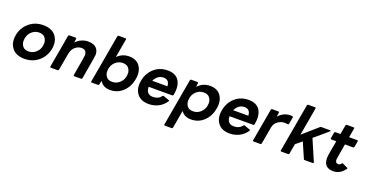

<svg xmlns="http://www.w3.org/2000/svg" viewBox="-37 -1619 5179 2707"><g transform="rotate(20 2552.0 -266.0)"><path d="M260 10Q136 10 75 -66Q29 -122 29 -202Q29 -229 34 -259Q54 -377 142.5 -452.5Q231 -528 355 -528Q480 -528 541 -453Q587 -396 587 -315Q587 -288 582 -259Q561 -141 473 -65.5Q385 10 260 10ZM281 -108Q343 -108 390 -150Q451 -205 451 -292Q451 -337 423.5 -373.5Q396 -410 334 -410Q272 -410 226 -368Q165 -313 165 -224Q165 -180 192 -144Q219 -108 281 -108Z M1111 0H1007Q996 0 996 -11V-13Q1048 -307 1048 -327Q1048 -410 971 -410Q920 -410 876 -374Q832 -338 819 -264L774 -13Q772 -1 759 0H655Q644 0 644 -11L731 -505Q733 -517 746 -518H840Q852 -518 852 -505L845 -446Q881 -487 930 -507.5Q979 -528 1028 -528Q1118 -528 1159 -477Q1188 -441 1188 -385Q1188 -363 1126 -13Q1124 -1 1111 0Z M1547 10Q1439 10 1393 -71L1379 -13Q1377 0 1363 0H1269Q1258 0 1258 -11L1386 -737Q1388 -749 1401 -750H1505Q1516 -750 1516 -739L1466 -455Q1540 -528 1642 -528Q1753 -528 1805 -453Q1843 -399 1843 -323Q1843 -293 1837 -259Q1816 -140 1737 -65Q1658 10 1547 10ZM1536 -108Q1598 -108 1645 -150Q1706 -205 1706 -292Q1706 -337 1678.5 -373.5Q1651 -410 1589 -410Q1527 -410 1481 -368Q1420 -313 1420 -224Q1420 -180 1447 -144Q1474 -108 1536 -108Z M2127 10Q2005 10 1949 -66Q1907 -121 1907 -199Q1907 -227 1913 -259Q1933 -377 2016.5 -452.5Q2100 -528 2222 -528Q2341 -528 2392 -448Q2424 -396 2424 -320Q2424 -286 2415 -232Q2411 -219 2399 -219H2044Q2046 -105 2149 -105Q2229 -105 2273 -164Q2278 -171 2285 -171Q2288 -171 2375 -139Q2382 -136 2382 -131Q2382 -127 2379 -122Q2332 -54 2265.5 -22Q2199 10 2127 10ZM2291 -316Q2285 -413 2201 -413Q2110 -413 2063 -316Z M2549 218H2445Q2434 218 2434 207L2559 -505Q2561 -517 2574 -518H2668Q2680 -518 2680 -505L2673 -447Q2748 -528 2856 -528Q2967 -528 3019 -453Q3057 -399 3057 -323Q3057 -293 3051 -259Q3030 -140 2951 -65Q2872 10 2761 10Q2659 10 2611 -63L2564 205Q2562 217 2549 218ZM2750 -108Q2812 -108 2859 -150Q2920 -205 2920 -292Q2920 -337 2892.5 -373.5Q2865 -410 2803 -410Q2741 -410 2695 -368Q2634 -313 2634 -224Q2634 -180 2661 -144Q2688 -108 2750 -108Z M3341 10Q3219 10 3163 -66Q3121 -121 3121 -199Q3121 -227 3127 -259Q3147 -377 3230.5 -452.5Q3314 -528 3436 -528Q3555 -528 3606 -448Q3638 -396 3638 -320Q3638 -286 3629 -232Q3625 -219 3613 -219H3258Q3260 -105 3363 -105Q3443 -105 3487 -164Q3492 -171 3499 -171Q3502 -171 3589 -139Q3596 -136 3596 -131Q3596 -127 3593 -122Q3546 -54 3479.5 -22Q3413 10 3341 10ZM3505 -316Q3499 -413 3415 -413Q3324 -413 3277 -316Z M3801 0H3697Q3686 0 3686 -11L3773 -505Q3775 -517 3788 -518H3882Q3894 -518 3894 -505L3886 -440Q3920 -482 3966.5 -503.5Q4013 -525 4059 -525Q4102 -525 4102 -511L4083 -405Q4081 -394 4069 -394Q4044 -398 4020 -398Q3968 -398 3920 -364Q3872 -330 3861 -268L3816 -13Q3814 -1 3801 0Z M4587 0H4463Q4453 0 4450 -9L4350 -239L4259 -163L4232 -13Q4230 -1 4217 0H4113Q4102 0 4102 -11L4230 -737Q4232 -749 4245 -750H4349Q4360 -750 4360 -739L4286 -316L4508 -511Q4516 -518 4525 -518H4659Q4670 -518 4670 -511Q4670 -507 4461 -332Q4599 -15 4599 -11Q4599 0 4587 0Z M4894 10Q4751 10 4751 -135Q4751 -164 4757 -200L4793 -402H4717Q4706 -402 4706 -413L4722 -505Q4724 -517 4737 -518H4813L4838 -657Q4840 -669 4853 -670H4957Q4968 -670 4968 -659L4943 -518H5066Q5077 -518 5077 -507L5061 -415Q5059 -403 5046 -402H4923Q4883 -175 4883 -161Q4883 -108 4929 -108Q4955 -108 4972 -133Q4978 -141 4985 -141Q4989 -141 5063 -104Q5070 -100 5070 -95Q5070 -90 5064 -83Q4995 10 4894 10Z"/></g></svg>

Font: YamahaIndonesia935. App
Style: Bold Italic
Weight: 700
Italic angle: -10°
Designer: Dalton Maag Ltd
Foundry: Dalton Maag Ltd
Version: Version 1.002; January 01, 2024; Regular/Italic